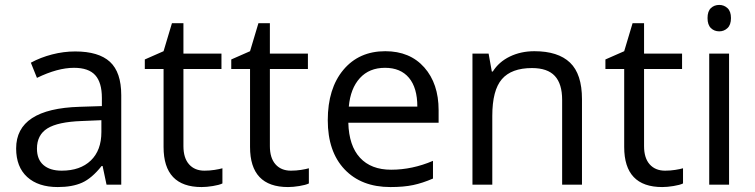

<svg xmlns="http://www.w3.org/2000/svg" viewBox="-20 -754 3083 784"><path d="M415 0 398.9 -76.2H395Q355 -25.9 315.2 -8.1Q275.4 9.8 215.8 9.8Q136.2 9.8 91.1 -31.2Q45.9 -72.3 45.9 -147.9Q45.9 -310.1 305.2 -317.9L396 -320.8V-354Q396 -417 368.9 -447Q341.8 -477.1 282.2 -477.1Q215.3 -477.1 130.9 -436L106 -498Q145.5 -519.5 192.6 -531.7Q239.7 -543.9 287.1 -543.9Q382.8 -543.9 429 -501.5Q475.1 -459 475.1 -365.2V0ZM231.9 -57.1Q307.6 -57.1 350.8 -98.6Q394 -140.1 394 -214.8V-263.2L313 -259.8Q216.3 -256.3 173.6 -229.7Q130.9 -203.1 130.9 -147Q130.9 -103 157.5 -80.1Q184.1 -57.1 231.9 -57.1Z M814.9 -57.1Q836.4 -57.1 856.4 -60.3Q876.5 -63.5 888.2 -66.9V-4.9Q875 1.5 849.4 5.6Q823.7 9.8 803.2 9.8Q647.9 9.8 647.9 -153.8V-472.2H571.3V-511.2L647.9 -544.9L682.1 -659.2H729V-535.2H884.3V-472.2H729V-157.2Q729 -108.9 752 -83Q774.9 -57.1 814.9 -57.1Z M1168 -57.1Q1189.5 -57.1 1209.5 -60.3Q1229.5 -63.5 1241.2 -66.9V-4.9Q1228 1.5 1202.4 5.6Q1176.8 9.8 1156.2 9.8Q1001 9.8 1001 -153.8V-472.2H924.3V-511.2L1001 -544.9L1035.2 -659.2H1082V-535.2H1237.3V-472.2H1082V-157.2Q1082 -108.9 1105 -83Q1127.9 -57.1 1168 -57.1Z M1574.2 9.8Q1455.6 9.8 1387 -62.5Q1318.4 -134.8 1318.4 -263.2Q1318.4 -392.6 1382.1 -468.8Q1445.8 -544.9 1553.2 -544.9Q1653.8 -544.9 1712.4 -478.8Q1771 -412.6 1771 -304.2V-252.9H1402.3Q1404.8 -158.7 1450 -109.9Q1495.1 -61 1577.1 -61Q1663.6 -61 1748 -97.2V-24.9Q1705.1 -6.3 1666.7 1.7Q1628.4 9.8 1574.2 9.8ZM1552.2 -477.1Q1487.8 -477.1 1449.5 -435.1Q1411.1 -393.1 1404.3 -318.8H1684.1Q1684.1 -395.5 1649.9 -436.3Q1615.7 -477.1 1552.2 -477.1Z M2275.4 0V-346.2Q2275.4 -411.6 2245.6 -443.8Q2215.8 -476.1 2152.3 -476.1Q2068.4 -476.1 2029.3 -430.7Q1990.2 -385.3 1990.2 -280.8V0H1909.2V-535.2H1975.1L1988.3 -461.9H1992.2Q2017.1 -501.5 2062 -523.2Q2106.9 -544.9 2162.1 -544.9Q2258.8 -544.9 2307.6 -498.3Q2356.4 -451.7 2356.4 -349.1V0Z M2695.8 -57.1Q2717.3 -57.1 2737.3 -60.3Q2757.3 -63.5 2769 -66.9V-4.9Q2755.9 1.5 2730.2 5.6Q2704.6 9.8 2684.1 9.8Q2528.8 9.8 2528.8 -153.8V-472.2H2452.1V-511.2L2528.8 -544.9L2563 -659.2H2609.9V-535.2H2765.1V-472.2H2609.9V-157.2Q2609.9 -108.9 2632.8 -83Q2655.8 -57.1 2695.8 -57.1Z M2957 0H2876V-535.2H2957ZM2869.1 -680.2Q2869.1 -708 2882.8 -720.9Q2896.5 -733.9 2917 -733.9Q2936.5 -733.9 2950.7 -720.7Q2964.8 -707.5 2964.8 -680.2Q2964.8 -652.8 2950.7 -639.4Q2936.5 -626 2917 -626Q2896.5 -626 2882.8 -639.4Q2869.1 -652.8 2869.1 -680.2Z"/></svg>

Font: f04293028
Style: Regular
Weight: 400
Foundry: Ascender Corporation
Version: Version 1.10